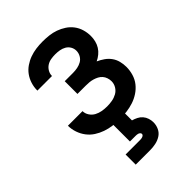

<svg xmlns="http://www.w3.org/2000/svg" viewBox="-220 -624 939 939"><g transform="rotate(-45 250.0 -154.0)"><path d="M253 8Q229 8 205 5Q181 2 158 -6Q135 -14 115 -27Q95 -40 80.5 -59Q66 -78 58 -101.5Q50 -125 50 -149Q50 -149 50 -149Q50 -149 50 -149H151Q151 -149 151 -149Q151 -149 151 -149Q151 -132 161 -117Q171 -102 186 -94Q201 -86 218 -83Q235 -80 253 -80Q270 -80 287.5 -83Q305 -86 320.5 -94.5Q336 -103 345.5 -118.5Q355 -134 355 -152Q355 -164 351 -176Q347 -188 339 -197Q331 -206 320.5 -211.5Q310 -217 298 -220.5Q286 -224 274 -225Q262 -226 250 -226H193V-314H250Q266 -314 281.5 -317Q297 -320 310 -327.5Q323 -335 331 -349Q339 -363 339 -379Q339 -394 331.5 -407Q324 -420 311 -427.5Q298 -435 283 -437.5Q268 -440 253 -440Q238 -440 223 -437.5Q208 -435 195.5 -427Q183 -419 175 -405.5Q167 -392 167 -377Q167 -377 167 -376.5Q167 -376 167 -376H66Q66 -377 66 -377.5Q66 -378 66 -379Q66 -401 73 -423Q80 -445 93 -463Q106 -481 125 -494Q144 -507 165 -514.5Q186 -522 208 -525Q230 -528 253 -528Q275 -528 297.5 -525.5Q320 -523 341 -515.5Q362 -508 381 -495.5Q400 -483 413.5 -465Q427 -447 433.5 -425Q440 -403 440 -380Q440 -363 436 -346.5Q432 -330 423 -315.5Q414 -301 400.5 -290Q387 -279 372 -272Q390 -264 406.5 -252.5Q423 -241 434.5 -225Q446 -209 451 -189.5Q456 -170 456 -150Q456 -126 449 -102Q442 -78 427 -59Q412 -40 391.5 -26.5Q371 -13 348 -5.5Q325 2 301 5Q277 8 253 8ZM150 220V150H250Q254 150 258.5 149.5Q263 149 267 147.5Q271 146 274.5 143Q278 140 278 135Q278 131 274.5 127.5Q271 124 267 122.5Q263 121 258.5 120.5Q254 120 250 120H210V0H290V54Q304 58 317 64.5Q330 71 339.5 82Q349 93 353.5 107Q358 121 358 135Q358 155 349.5 173Q341 191 324.5 201.5Q308 212 288.5 216Q269 220 250 220Z"/></g></svg>

Font: Zed Mono Semibold
Style: Regular
Weight: 600
Monospace: yes
Designer: Belleve Invis
Foundry: Belleve Invis
Version: Version 1.0.0; ttfautohint (v1.8.4)